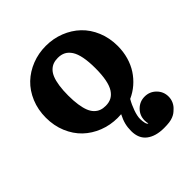

<svg xmlns="http://www.w3.org/2000/svg" viewBox="-183 -573 884 884"><g transform="rotate(-45 258.5 -131.5)"><path d="M336.9 107.4Q336.9 75 359.7 52.1Q382.6 29.3 415 29.3Q447.5 29.3 470.3 52.1Q493.2 75 493.2 107.4Q493.2 124.8 486.1 140Q479 155.3 466.6 166Q459 173.6 452.4 178.2Q445.8 182.9 435.4 187.1Q425 191.4 410.5 193.4Q396 195.3 376 195.3Q322 195.3 290.4 171Q258.8 146.7 258.8 97.7Q258.8 74.5 263.9 54.3Q269 34.2 281.2 10.3Q269.8 11.2 258.3 11.2Q210.2 11.2 167.4 -5.6Q124.5 -22.5 92.9 -52.6Q61.3 -82.8 42.8 -127Q24.4 -171.1 24.4 -223.1Q24.4 -275.1 42.8 -319.3Q61.3 -363.5 92.9 -393.7Q124.5 -423.8 167.4 -440.7Q210.2 -457.5 258.3 -457.5Q306.4 -457.5 349.2 -440.7Q392.1 -423.8 423.8 -393.7Q455.6 -363.5 474 -319.3Q492.4 -275.1 492.4 -223.1Q492.4 -185.8 482.8 -152.1Q473.1 -118.4 455.6 -91.6Q438 -64.7 413.9 -43.9Q389.9 -23.2 360.4 -10Q346.7 13.2 336.9 41Q327.1 68.8 327.1 87.9Q327.4 103 330.4 115.4Q333.5 127.7 339.8 128.9Q336.9 118.4 336.9 107.4ZM258.3 -379.4Q241.2 -379.4 227.8 -374.5Q214.4 -369.6 203.1 -358.4Q191.9 -347.2 184.7 -329.3Q177.5 -311.5 173.5 -284.9Q169.4 -258.3 169.4 -223.1Q169.4 -188 173.5 -161.4Q177.5 -134.8 184.7 -116.9Q191.9 -99.1 203.1 -87.9Q214.4 -76.7 227.8 -71.8Q241.2 -66.9 258.3 -66.9Q279.8 -66.9 295.7 -75.1Q311.5 -83.3 323.4 -101.3Q335.2 -119.4 341.2 -149.9Q347.2 -180.4 347.2 -223.1Q347.2 -265.9 341.2 -296.4Q335.2 -326.9 323.4 -345Q311.5 -363 295.7 -371.2Q279.8 -379.4 258.3 -379.4Z"/></g></svg>

Font: Orelega One
Style: Regular
Weight: 400
Version: Version 1.1 ; ttfautohint (v1.8.3)